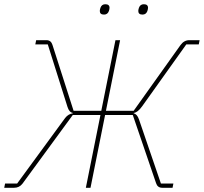

<svg xmlns="http://www.w3.org/2000/svg" viewBox="-45 -888 964 908"><path d="M447 -819Q427 -819 427 -836Q427 -842 430 -851Q436 -868 453 -868Q473 -868 473 -851Q473 -845 470 -836Q464 -819 447 -819ZM629 -819Q609 -819 609 -836Q609 -842 612 -851Q618 -868 635 -868Q655 -868 655 -851Q655 -845 652 -836Q646 -819 629 -819ZM-25 0 -21 -20H36L263 -330Q278 -349 299 -352V-354Q282 -357 274 -383L181 -678H122L126 -698H175Q196 -698 203 -676L303 -364H434L501 -698H523L456 -364H587L808 -674Q825 -698 850 -698H899L895 -678H836L627 -385Q606 -356 588 -354L587 -352Q603 -349 612 -324L716 -20H775L771 0H722Q700 0 693 -22L583 -344H452L383 0H361L430 -344H299L61 -19Q46 0 22 0Z"/></svg>

Font: IBM Plex Sans Thin
Style: Italic
Weight: 100
Italic angle: -11.31°
Designer: Mike Abbink, Paul van der Laan, Pieter van Rosmalen
Foundry: Bold Monday
Version: Version 3.0